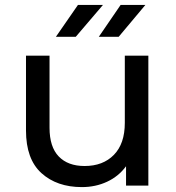

<svg xmlns="http://www.w3.org/2000/svg" viewBox="-20 -757 717 783"><path d="M314 6Q212 6 149 -51Q86 -108 86 -225V-530H182V-236Q182 -158 219.5 -119Q257 -80 325 -80Q400 -80 444.5 -125.5Q489 -171 489 -256V-530H585V0H494V-79Q464 -38 417 -16Q370 6 314 6ZM208 -607 298 -737H400L289 -607ZM383 -607 472 -737H573L464 -607Z"/></svg>

Font: Montserrat Medium
Style: Regular
Weight: 500
Designer: Julieta Ulanovsky
Foundry: Julieta Ulanovsky
Version: Version 9.000; ttfautohint (v1.8.4.7-5d5b)